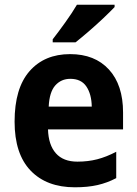

<svg xmlns="http://www.w3.org/2000/svg" viewBox="-20 -786 582 816"><path d="M278 -556Q383 -556 443 -490.5Q503 -425 503 -308V-236H184Q186 -170 217.5 -134.5Q249 -99 309 -99Q354 -99 393 -109Q432 -119 474 -141V-29Q436 -9 394.5 0.5Q353 10 298 10Q178 10 110 -61Q42 -132 42 -269Q42 -411 105.5 -483.5Q169 -556 278 -556ZM279 -451Q240 -451 215 -423Q190 -395 187 -333H370Q369 -386 347 -418.5Q325 -451 279 -451ZM467 -756Q450 -738 420 -709.5Q390 -681 357.5 -653Q325 -625 301 -606H204V-619Q229 -651 258 -691.5Q287 -732 307 -766H467Z"/></svg>

Font: Noto Sans Arabic SemCond
Style: Bold
Weight: 700
Width: 4
Designer: Monotype Design Team, Nadine Chahine, Nizar Qandah and Khaled Hosny
Foundry: Monotype Imaging Inc.
Version: Version 2.012; ttfautohint (v1.8.4.7-5d5b)